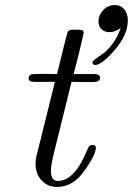

<svg xmlns="http://www.w3.org/2000/svg" viewBox="-20 -720 520 751"><path d="M91.8 -413.1Q91.8 -430.2 113.8 -430.2Q118.7 -430.2 128.9 -430.7Q139.2 -431.2 144 -431.2Q153.8 -431.2 173.3 -430.7Q192.9 -430.2 203.1 -430.2L238.8 -575.2Q242.7 -589.4 244.4 -593.8Q246.1 -598.1 251 -601.1Q255.9 -604 266.1 -604H272.9Q293.9 -604 300.5 -602.1Q307.1 -600.1 307.1 -591.8Q307.1 -587.9 288.1 -508.8L268.1 -430.2H347.2Q366.2 -430.2 370.1 -421.9Q375 -407.7 361.8 -401.9Q356 -398.9 336.9 -398.9H318.8Q309.1 -398.9 289.6 -399.4Q270 -399.9 259.8 -399.9Q257.8 -394 254.9 -380.1Q252 -366.2 250 -359.9L189.9 -117.2Q178.7 -71.3 179.2 -51.8Q179.2 -11.7 207 -12.2Q272.9 -12.2 324.2 -140.1Q329.1 -153.3 342 -153.1Q355 -152.8 355 -142.1Q355 -115.2 310.1 -52Q265.1 11.2 204.1 11.2Q166 11.2 142.6 -14.4Q119.1 -40 119.1 -79.1Q119.1 -100.1 126 -123L194.8 -399.9H113.8Q91.8 -399.9 91.8 -413.1ZM341.8 -476.1Q341.8 -481 355 -490.5Q368.2 -500 385 -512Q401.9 -523.9 421.4 -550.5Q440.9 -577.1 452.1 -610.8Q429.2 -593.8 408.2 -594.2Q389.2 -594.2 377.2 -605.7Q365.2 -617.2 365.2 -636.2Q365.2 -660.2 383.5 -680.2Q401.9 -700.2 429.2 -700.2Q452.1 -700.2 466.1 -683.6Q480 -667 480 -640.1Q480 -584 429 -524.9Q377.9 -465.8 352.1 -465.8Q341.8 -466.3 341.8 -476.1Z"/></svg>

Font: CMU Classical Serif
Style: Italic
Weight: 500
Italic angle: -14.04°
Version: Version 0.7.0